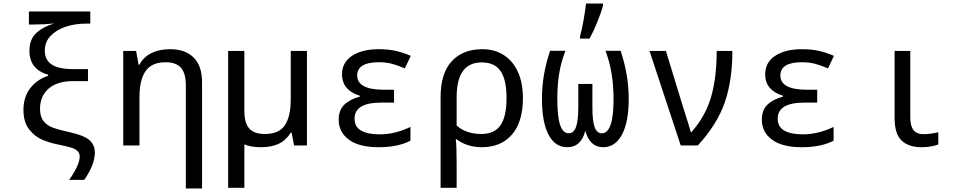

<svg xmlns="http://www.w3.org/2000/svg" viewBox="-20 -825 5440 1089"><path d="M432 63Q432 43 419 31Q406 19 383 12Q360 5 311 -5Q261 -15 219.5 -32.5Q178 -50 145.5 -91Q113 -132 113 -201Q113 -276 152 -325.5Q191 -375 253 -395V-401Q147 -432 147 -536Q147 -601 184.5 -636.5Q222 -672 287 -692Q233 -686 174 -686H144V-760H492V-691H466Q406 -691 353 -673.5Q300 -656 267 -621.5Q234 -587 234 -537Q234 -486 272.5 -459.5Q311 -433 396 -433H479V-365H394Q305 -365 256 -322.5Q207 -280 207 -208Q207 -163 227 -138Q247 -113 280 -101Q313 -89 380 -74Q456 -57 487 -30.5Q518 -4 518 41Q518 108 458 195H372Q398 160 415 124Q432 88 432 63Z M1126 -358V0V244H1034V-156V-341Q1034 -409 1006.5 -440.5Q979 -472 919 -472Q841 -472 806 -422Q771 -372 771 -274V0H679V-536H752L766 -458H771Q794 -502 839 -524Q884 -546 946 -546Q1030 -546 1078 -499Q1126 -452 1126 -358Z M1721 -536V0H1648L1634 -72H1629Q1601 -28 1559.5 -9Q1518 10 1460 10Q1404 10 1366 -6V240H1274V-268V-536H1366V-194Q1366 -129 1393 -97Q1420 -65 1483 -65Q1562 -65 1595.5 -114.5Q1629 -164 1629 -261V-536Z M1901 -146Q1901 -201 1933 -231.5Q1965 -262 2021 -277V-282Q1973 -296 1946.5 -326.5Q1920 -357 1920 -404Q1920 -471 1977 -508.5Q2034 -546 2128 -546Q2182 -546 2224.5 -536.5Q2267 -527 2310 -508L2276 -437Q2238 -454 2204 -463Q2170 -472 2127 -472Q2067 -472 2036.5 -453Q2006 -434 2006 -397Q2006 -316 2158 -316H2215V-243H2142Q1991 -243 1991 -152Q1991 -105 2029 -84Q2067 -63 2133 -63Q2220 -63 2308 -105V-27Q2237 10 2128 10Q2016 10 1958.5 -33Q1901 -76 1901 -146Z M2479 -275Q2479 -409 2542 -477.5Q2605 -546 2716 -546Q2784 -546 2836 -513.5Q2888 -481 2917 -418.5Q2946 -356 2946 -268Q2946 -134 2884 -62Q2822 10 2712 10Q2672 10 2635 -1.5Q2598 -13 2570 -35H2565Q2570 2 2570 98V240H2479ZM2853 -268Q2853 -372 2819.5 -421.5Q2786 -471 2712 -471Q2570 -471 2570 -274V-113Q2624 -65 2710 -65Q2785 -65 2819 -115Q2853 -165 2853 -268Z M3054 -263Q3054 -333 3065 -399Q3076 -465 3100 -537H3187Q3161 -469 3151 -404Q3141 -339 3141 -266Q3141 -163 3157 -116Q3173 -69 3206 -69Q3234 -69 3247 -104.5Q3260 -140 3260 -216V-349H3340V-216Q3340 -140 3352.5 -104.5Q3365 -69 3393 -69Q3460 -69 3460 -262Q3460 -419 3414 -537H3500Q3546 -400 3546 -264Q3546 -132 3507.5 -61Q3469 10 3401 10Q3363 10 3337.5 -13.5Q3312 -37 3301 -81H3299Q3288 -37 3262.5 -13.5Q3237 10 3197 10Q3129 10 3091.5 -60.5Q3054 -131 3054 -263ZM3270 -620Q3280 -655 3289.5 -708.5Q3299 -762 3304 -805H3400V-794Q3392 -760 3369.5 -704Q3347 -648 3324 -606H3270Z M3664 -536H3757L3845 -248L3863 -190Q3885 -123 3898 -76H3902Q3981 -165 4013 -274.5Q4045 -384 4045 -536H4134Q4134 -370 4091 -245Q4048 -120 3938 0H3841Z M4301 -146Q4301 -201 4333 -231.5Q4365 -262 4421 -277V-282Q4373 -296 4346.5 -326.5Q4320 -357 4320 -404Q4320 -471 4377 -508.5Q4434 -546 4528 -546Q4582 -546 4624.5 -536.5Q4667 -527 4710 -508L4676 -437Q4638 -454 4604 -463Q4570 -472 4527 -472Q4467 -472 4436.5 -453Q4406 -434 4406 -397Q4406 -316 4558 -316H4615V-243H4542Q4391 -243 4391 -152Q4391 -105 4429 -84Q4467 -63 4533 -63Q4620 -63 4708 -105V-27Q4637 10 4528 10Q4416 10 4358.5 -33Q4301 -76 4301 -146Z M5054 -157V-536H5143V-158Q5143 -110 5161.5 -87Q5180 -64 5219 -64Q5239 -64 5263 -67.5Q5287 -71 5302 -75V-6Q5287 1 5260 5.5Q5233 10 5207 10Q5134 10 5094 -27.5Q5054 -65 5054 -157Z"/></svg>

Font: Noto Sans Mono UI
Style: Regular
Weight: 400
Monospace: yes
Designer: Monotype Design team
Foundry: Monotype Imaging Inc.
Version: Version 1.000